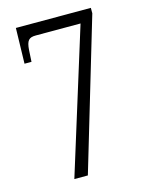

<svg xmlns="http://www.w3.org/2000/svg" viewBox="-109 -782 653 851"><g transform="rotate(-15 217.0 -357.0)"><path d="M125 0H187L392 -689V-714H48L44 -551H76L79 -604C82 -648 93 -659 125 -659H330Z"/></g></svg>

Font: Noto Serif Lao ExtraCondensed Light
Style: Regular
Weight: 300
Width: 2
Designer: Monotype Design Team
Foundry: Monotype Imaging Inc.
Version: Version 2.003